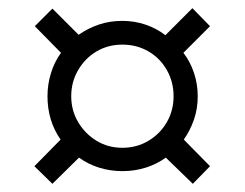

<svg xmlns="http://www.w3.org/2000/svg" viewBox="-20 -593 599 469"><path d="M108 -144 64 -187 128 -252Q112 -275 104 -301.5Q96 -328 96 -358Q96 -387 104.5 -414.5Q113 -442 129 -464L65 -529L108 -572L172 -508Q195 -524 221.5 -533Q248 -542 279 -542Q308 -542 335 -533Q362 -524 384 -507L450 -573L493 -529L428 -464Q445 -442 454 -414.5Q463 -387 463 -358Q463 -328 454 -301.5Q445 -275 429 -252L493 -187L451 -144L385 -208Q363 -192 336 -183.5Q309 -175 279 -175Q249 -175 222 -183.5Q195 -192 173 -208ZM279 -232Q314 -232 342.5 -249Q371 -266 387.5 -294.5Q404 -323 404 -358Q404 -393 387.5 -422Q371 -451 342.5 -467.5Q314 -484 279 -484Q244 -484 216 -467.5Q188 -451 171 -422Q154 -393 154 -358Q154 -323 171 -294.5Q188 -266 216 -249Q244 -232 279 -232Z"/></svg>

Font: ET Text
Style: Regular
Weight: 470
Designer: Monotype Design Team
Foundry: Monotype Imaging Inc.
Version: Version 2.009